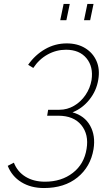

<svg xmlns="http://www.w3.org/2000/svg" viewBox="-20 -939 563 969"><path d="M202 10Q136 10 88 -19.5Q40 -49 19 -102L50 -118Q68 -72 109 -47Q150 -22 207 -22Q290 -22 347.5 -66.5Q405 -111 417 -188Q429 -260 390.5 -307.5Q352 -355 274 -355H218L223 -385H280Q319 -385 353.5 -405Q388 -425 411.5 -459.5Q435 -494 442 -535Q452 -602 416.5 -645Q381 -688 313 -688Q264 -688 220.5 -664Q177 -640 148 -596L122 -612Q157 -662 207.5 -691Q258 -720 317 -720Q371 -720 410 -696Q449 -672 467 -631Q485 -590 476 -537Q467 -481 431.5 -436.5Q396 -392 346 -372Q407 -355 435 -304.5Q463 -254 452 -186Q437 -97 371 -43.5Q305 10 202 10ZM284 -837 301 -919H332L315 -837ZM404 -837 421 -919H452L435 -837Z"/></svg>

Font: Raleway ExtraLight
Style: Italic
Weight: 200
Italic angle: -12°
Designer: Matt McInerney, Pablo Impallari, Rodrigo Fuenzalida
Foundry: Matt McInerney, Pablo Impallari, Rodrigo Fuenzalida
Version: Version 4.026